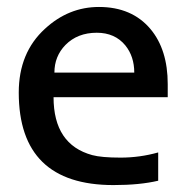

<svg xmlns="http://www.w3.org/2000/svg" viewBox="-20 -532 540 560"><path d="M311 7.8Q34.7 7.8 34.7 -262.2Q34.7 -378.4 111.3 -448.2Q180.2 -511.7 268.6 -511.7Q364.7 -511.7 418.9 -447.3Q469.2 -387.2 469.2 -286.6V-248.5H136.2Q136.2 -110.4 249 -79.6Q275.9 -72.3 331.8 -72.3Q387.7 -72.3 441.4 -87.4V-4.9Q387.7 7.8 311 7.8ZM371.6 -320.3Q371.6 -367.2 345.7 -399.4Q315.4 -436.5 262.2 -436.5Q206.1 -436.5 170.9 -400.9Q138.7 -367.7 138.7 -320.3Z"/></svg>

Font: Inder
Style: Regular
Weight: 400
Designer: Irina Smirnova
Foundry: Irina Smirnova
Version: Version 1.001